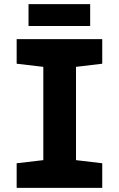

<svg xmlns="http://www.w3.org/2000/svg" viewBox="-20 -902 570 922"><path d="M60 0V-118L188 -133V-581L60 -596V-714H471V-596L345 -581V-133L471 -118V0ZM117 -777V-882H413V-777Z"/></svg>

Font: Noto Sans Mono Condensed Black
Style: Regular
Weight: 900
Width: 3
Designer: Monotype Design Team
Foundry: Monotype Imaging Inc.
Version: Version 2.014